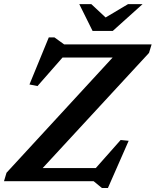

<svg xmlns="http://www.w3.org/2000/svg" viewBox="-31 -904 776 958"><path d="M725.5 -682.5 712.5 -640 158 -39.5 109 -65.5H447L571 -205.5L611 -201.5L507.5 34H477.5L436 0H-11L1.5 -42L554.5 -642.5L613 -617H281L156 -474.5L116 -482.5L212.5 -717.5H240.5L289 -682.5ZM680.5 -883.5 531.5 -749.5H431L364.5 -883.5H424.5L505 -808.5H482L608 -883.5Z"/></svg>

Font: Newsreader SemiBold
Style: Italic
Weight: 600
Italic angle: -17°
Designer: Hugues Gentile
Foundry: Production Type
Version: Version 1.003